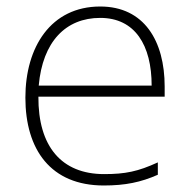

<svg xmlns="http://www.w3.org/2000/svg" viewBox="-20 -560 585 590"><path d="M288 -540C136 -540 58 -415 58 -260C58 -100 136 10 299 10C365 10 413 0 465 -23V-61C404 -33 365 -25 300 -25C169 -25 97 -110 98 -263H486V-294C486 -434 423 -540 288 -540ZM288 -505C395 -505 446 -421 446 -297H99C111 -432 182 -505 288 -505Z"/></svg>

Font: Noto Sans Georgian ExtraLight
Style: Regular
Weight: 200
Designer: Monotype Design Team, Akaki Razmadze
Foundry: Google LLC
Version: Version 2.005